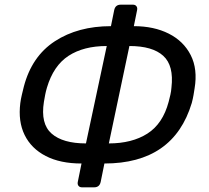

<svg xmlns="http://www.w3.org/2000/svg" viewBox="-20 -770 895 822"><path d="M331 32Q321 32 316 25.5Q311 19 313 9L329 -70Q238 -70 176 -102Q114 -134 85.5 -192Q57 -250 67 -329Q69 -345 73.5 -364Q78 -383 82 -399Q116 -529 215 -593.5Q314 -658 455 -658L469 -727Q474 -750 497 -750H549Q559 -750 564 -743.5Q569 -737 567 -727L553 -658Q639 -658 702.5 -626Q766 -594 796.5 -534Q827 -474 813 -391Q811 -378 808.5 -363Q806 -348 801 -329Q723 -70 427 -70L411 9Q406 32 383 32ZM348 -156 437 -573Q338 -573 273.5 -531Q209 -489 181 -395Q176 -378 173.5 -364.5Q171 -351 168 -334Q153 -240 201 -198Q249 -156 348 -156ZM446 -156Q545 -156 611 -198Q677 -240 702 -334Q706 -349 709.5 -364.5Q713 -380 714 -395Q725 -489 679 -531Q633 -573 534 -573Z"/></svg>

Font: Lubike
Style: Italic
Weight: 400
Italic angle: -12°
Foundry: Honoka55
Version: Version 1.000;July 22, 2022;FontCreator 14.0.0.2862 64-bit